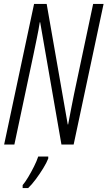

<svg xmlns="http://www.w3.org/2000/svg" viewBox="-20 -734 546 975"><path d="M1 0 153 -714H217L324 -102H326Q334 -146 342.5 -188Q351 -230 356 -256L453 -714H506L354 0H292L184 -621H182Q176 -582 166.5 -537Q157 -492 150 -457L53 0ZM95 206Q108 191 123.5 165Q139 139 153 111Q167 83 174 61H225V71Q217 92 199.5 120.5Q182 149 161.5 176.5Q141 204 123 221H95Z"/></svg>

Font: Noto Sans ExtraCondensed Light
Style: Italic
Weight: 300
Width: 2
Italic angle: -12°
Designer: Monotype Design Team
Foundry: Monotype Imaging Inc.
Version: Version 2.013; ttfautohint (v1.8.4.7-5d5b)